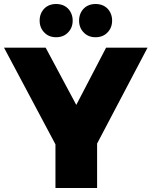

<svg xmlns="http://www.w3.org/2000/svg" viewBox="-35 -939 757 959"><path d="M702 -701H495L346 -415L193 -701H-15L242 -218V0H450V-222ZM305 -896C290 -911 270 -919 245 -919C221 -919 201 -911 186 -896C171 -880 163 -860 163 -836C163 -812 171 -792 186 -777C201 -761 221 -753 245 -753C270 -753 290 -761 305 -777C320 -792 328 -812 328 -836C328 -860 320 -880 305 -896ZM502 -896C487 -911 467 -919 442 -919C418 -919 398 -911 383 -896C368 -880 360 -860 360 -836C360 -812 368 -792 383 -777C398 -761 418 -753 442 -753C467 -753 487 -761 502 -777C517 -792 525 -812 525 -836C525 -860 517 -880 502 -896Z"/></svg>

Font: Argentum Sans ExtraBold
Style: Regular
Weight: 800
Designer: Julieta Ulanovsky
Foundry: Julieta Ulanovsky
Version: Version 5.001;February 15, 2019;FontCreator 11.5.0.2425 64-b